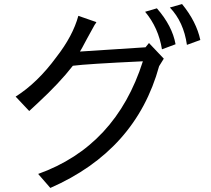

<svg xmlns="http://www.w3.org/2000/svg" viewBox="-20 -899 1040 946"><path d="M695 -841Q761 -762 778 -656L845 -681Q829 -771 753 -858ZM877 -879 817 -862Q885 -791 901 -678L967 -702Q948 -792 877 -879ZM124 -352 166 -391Q273 -490 339 -575Q407 -584 684 -597Q551 -179 168 -42L228 27Q650 -158 764 -573L787 -610L714 -687L697 -666L374 -645Q378 -650 408 -707Q439 -764 446 -776Q454 -787 455 -790L366 -821Q339 -722 258 -618Q165 -491 57 -423Z"/></svg>

Font: Sawarabi Gothic
Style: Regular
Weight: 400
Designer: mshio (mshio@users.sourceforge.jp)
Version: Version 20141215